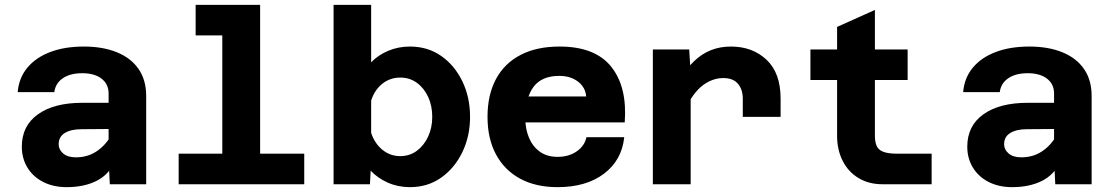

<svg xmlns="http://www.w3.org/2000/svg" viewBox="-20 -760 4590 792"><path d="M433 0 428 -100V-374Q428 -413 399 -435.5Q370 -458 319 -458Q270 -458 239.5 -437.5Q209 -417 204 -380H53Q58 -439 93 -481Q128 -523 187.5 -545.5Q247 -568 326 -568Q404 -568 462 -544.5Q520 -521 551.5 -475.5Q583 -430 583 -364V0ZM255 12Q200 12 158 -9.5Q116 -31 93 -69Q70 -107 70 -155Q70 -241 136.5 -288.5Q203 -336 320 -336H443V-228L316 -227Q273 -227 247.5 -211.5Q222 -196 222 -165Q222 -143 240.5 -127Q259 -111 293 -111Q340 -111 376.5 -134.5Q413 -158 437 -199L454 -94Q429 -39 377.5 -13.5Q326 12 255 12Z M897 0V-740H1053V0ZM717 0V-126H1235V0ZM787 -614V-740H975V-614Z M1671 -568Q1744 -568 1799.5 -529.5Q1855 -491 1887 -425Q1919 -359 1919 -278Q1919 -198 1887 -132Q1855 -66 1799.5 -27Q1744 12 1671 12Q1622 12 1580 -6.5Q1538 -25 1509 -56L1506 0H1356V-740H1511V-503Q1540 -533 1581.5 -550.5Q1623 -568 1671 -568ZM1631 -116Q1670 -116 1699.5 -138Q1729 -160 1746 -196.5Q1763 -233 1763 -278Q1763 -324 1746 -360.5Q1729 -397 1699.5 -418.5Q1670 -440 1631 -440Q1589 -440 1557 -414.5Q1525 -389 1511 -345V-212Q1525 -169 1557 -142.5Q1589 -116 1631 -116Z M2280 12Q2190 12 2125.5 -23Q2061 -58 2026 -123Q1991 -188 1991 -278Q1991 -369 2026 -434Q2061 -499 2127.5 -533.5Q2194 -568 2288 -568Q2435 -568 2501.5 -484.5Q2568 -401 2557 -255H2115L2116 -362H2398Q2395 -400 2364 -423.5Q2333 -447 2287 -447Q2215 -447 2181 -402Q2147 -357 2147 -271Q2147 -228 2162 -192Q2177 -156 2206.5 -134.5Q2236 -113 2280 -113Q2327 -113 2359.5 -136Q2392 -159 2399 -194H2555Q2545 -99 2471.5 -43.5Q2398 12 2280 12Z M3044 -278V-353Q3044 -391 3024 -414.5Q3004 -438 2964 -438Q2919 -438 2879 -408Q2839 -378 2803 -304L2787 -435Q2813 -479 2844 -508.5Q2875 -538 2912.5 -553Q2950 -568 2995 -568Q3084 -568 3142 -513.5Q3200 -459 3200 -353V-278ZM2673 0V-556H2823L2829 -456V0Z M3620 0Q3564 0 3521.5 -25.5Q3479 -51 3456 -96.5Q3433 -142 3433 -200V-649L3589 -719V-200Q3589 -174 3596.5 -157.5Q3604 -141 3624.5 -133.5Q3645 -126 3682 -126H3823V0ZM3323 -430V-556H3724V-430Z M4333 0 4328 -100V-374Q4328 -413 4299 -435.5Q4270 -458 4219 -458Q4170 -458 4139.5 -437.5Q4109 -417 4104 -380H3953Q3958 -439 3993 -481Q4028 -523 4087.5 -545.5Q4147 -568 4226 -568Q4304 -568 4362 -544.5Q4420 -521 4451.5 -475.5Q4483 -430 4483 -364V0ZM4155 12Q4100 12 4058 -9.5Q4016 -31 3993 -69Q3970 -107 3970 -155Q3970 -241 4036.5 -288.5Q4103 -336 4220 -336H4343V-228L4216 -227Q4173 -227 4147.5 -211.5Q4122 -196 4122 -165Q4122 -143 4140.5 -127Q4159 -111 4193 -111Q4240 -111 4276.5 -134.5Q4313 -158 4337 -199L4354 -94Q4329 -39 4277.5 -13.5Q4226 12 4155 12Z"/></svg>

Font: Azeret Mono Thin
Style: Bold
Weight: 700
Version: Version 1.002